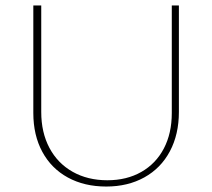

<svg xmlns="http://www.w3.org/2000/svg" viewBox="-20 -678 776 703"><path d="M102 -264V-658H131V-268Q131 -193 161 -136.5Q191 -80 246 -49Q301 -18 373 -18Q444 -18 497.5 -48.5Q551 -79 580 -134.5Q609 -190 609 -264V-658H635V-268Q635 -186 602 -124Q569 -62 508.5 -28.5Q448 5 369 5Q289 5 228.5 -28Q168 -61 135 -122Q102 -183 102 -264Z"/></svg>

Font: Ysabeau SC Extralight
Style: Regular
Weight: 200
Designer: Christian Thalmann (Catharsis Fonts)
Version: Version 0.003